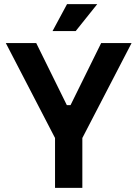

<svg xmlns="http://www.w3.org/2000/svg" viewBox="-20 -908 664 928"><path d="M246 0V-241L8 -700H155L303 -400H321L469 -700H616L378 -241V0ZM234 -758 304 -888H450L346 -758Z"/></svg>

Font: Space 7353
Style: Regular
Weight: 400
Designer: Christine Claussen + Ruben Lyon  (Space 7353)
Version: Version 1.000;FEAKit 1.0